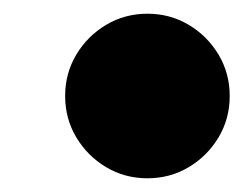

<svg xmlns="http://www.w3.org/2000/svg" viewBox="-20 -590 360 280"><path d="M75 -450Q75 -417 91.2 -389.8Q107.5 -362.5 134.8 -346.2Q162 -330 195 -330Q228 -330 255.2 -346.2Q282.5 -362.5 298.8 -389.8Q315 -417 315 -450Q315 -483 298.8 -510.2Q282.5 -537.5 255.2 -553.8Q228 -570 195 -570Q162 -570 134.8 -553.8Q107.5 -537.5 91.2 -510.2Q75 -483 75 -450Z"/></svg>

Font: Besley Black
Style: Italic
Weight: 900
Italic angle: -13°
Designer: Owen Earl
Foundry: indestructible type*
Version: Version 2.001